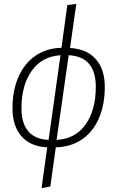

<svg xmlns="http://www.w3.org/2000/svg" viewBox="-20 -761 601 984"><path d="M266 -6 238 195 193 203 222 -6Q136 -10 90 -62.5Q44 -115 44 -206Q44 -296 74 -365.5Q104 -435 160.5 -474.5Q217 -514 295 -516L325 -735L371 -741L339 -515Q425 -510 471 -458Q517 -406 517 -316Q517 -225 487.5 -156Q458 -87 401.5 -47.5Q345 -8 266 -6ZM471 -316Q471 -471 332 -478L270 -44Q366 -49 418.5 -123Q471 -197 471 -316ZM290 -478Q195 -472 142.5 -398Q90 -324 90 -206Q90 -129 125 -88Q160 -47 229 -44Z"/></svg>

Font: Fira Sans Condensed ExtraLight
Style: Italic
Weight: 275
Width: 3
Italic angle: -8°
Designer: Carrois Corporate & Edenspiekermann AG
Foundry: Carrois Corporate GbR & Edenspiekermann AG
Version: Version 4.203